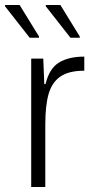

<svg xmlns="http://www.w3.org/2000/svg" viewBox="-44 -743 379 763"><path d="M128 -510 132 -409H137Q152 -471 190.5 -494.5Q229 -518 291 -518V-462Q229 -462 195.5 -438.5Q162 -415 149 -369Q136 -323 136 -248V0H80V-510ZM-24 -718V-723H34L111 -598V-593H74ZM138 -718V-723H196L273 -598V-593H236Z"/></svg>

Font: Saira SemiCondensed Light
Style: Regular
Weight: 300
Width: 4
Designer: Hector Gatti with collaboration of the Omnibus-Type team
Foundry: Omnibus-Type
Version: Version 0.072; ttfautohint (v1.8)